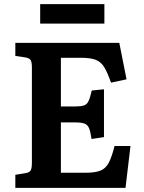

<svg xmlns="http://www.w3.org/2000/svg" viewBox="-20 -907 694 927"><path d="M54 0V-63L103 -71Q122 -74 128 -84Q134 -94 134 -122V-582Q134 -608 127.5 -617.5Q121 -627 101 -630L54 -637V-700H556L591 -524L516 -508Q499 -557 483 -583Q467 -609 441.5 -618.5Q416 -628 371 -628H274V-393H343Q371 -393 385.5 -398Q400 -403 407.5 -419Q415 -435 423 -470L482 -476V-245L422 -236Q417 -271 410 -288Q403 -305 387.5 -310.5Q372 -316 342 -316H274V-73H395Q440 -73 465.5 -83.5Q491 -94 505.5 -122Q520 -150 533 -202H610L586 0ZM174 -793V-887H484V-793Z"/></svg>

Font: Literata 12pt SemiBold
Style: Regular
Weight: 600
Designer: Latin by Veronika Burian and Jose Scaglione. Greek by Irene Vlachou. Cyrillic by Vera Evstafieva.
Foundry: TypeTogether
Version: Version 3.002